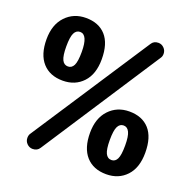

<svg xmlns="http://www.w3.org/2000/svg" viewBox="-139 -918 1076 1078"><g transform="rotate(20 399.5 -379.0)"><path d="M118.2 -26.9Q118.2 -43.5 126 -54.2L586.9 -757.8Q600.1 -779.8 627.9 -779.8Q647.5 -779.8 661.6 -765.4Q675.8 -751 675.8 -731Q675.8 -715.8 668 -705.1L208 0Q194.3 22 167 22Q147 22 132.6 7.6Q118.2 -6.8 118.2 -26.9ZM29.8 -584Q29.8 -671.4 77.4 -721.7Q125 -772 198.2 -772Q274.9 -772 317.4 -724.6Q359.9 -677.2 359.9 -584Q359.9 -494.1 313.7 -445.1Q267.6 -396 193.8 -396Q116.7 -396 73.2 -444.6Q29.8 -493.2 29.8 -584ZM147.9 -584Q147.9 -528.3 159.4 -504.6Q170.9 -481 194.8 -481Q217.3 -481 228.8 -503.9Q240.2 -526.9 240.2 -584Q240.2 -687 193.8 -687Q170.9 -687 159.4 -663.8Q147.9 -640.6 147.9 -584ZM439 -173.8Q439 -261.2 486.3 -311.5Q533.7 -361.8 606.9 -361.8Q683.6 -361.8 726.3 -314.5Q769 -267.1 769 -173.8Q769 -84 722.9 -34.9Q676.8 14.2 603 14.2Q525.9 14.2 482.4 -34.4Q439 -83 439 -173.8ZM557.1 -173.8Q557.1 -118.2 568.6 -94.5Q580.1 -70.8 604 -70.8Q626.5 -70.8 637.7 -93.8Q648.9 -116.7 648.9 -173.8Q648.9 -229 637.2 -252.9Q625.5 -276.9 603 -276.9Q580.1 -276.9 568.6 -253.7Q557.1 -230.5 557.1 -173.8Z"/></g></svg>

Font: Jellee Roman
Style: Bold
Weight: 700
Designer: Alfredo Marco Pradil
Foundry: Alfredo Marco Pradil and JAM Design
Version: Version 1.000